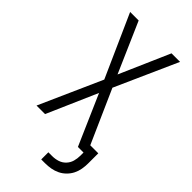

<svg xmlns="http://www.w3.org/2000/svg" viewBox="-283 -804 1066 1066"><g transform="rotate(45 250.0 -271.0)"><path d="M284 193V137H314Q337 137 358.5 130Q380 123 395.5 106.5Q411 90 417 68.5Q423 47 423 24V0H379L250 -295L121 0H54L218 -368L54 -735H121L250 -440L379 -735H446L282 -368L421 -55H484V24Q484 47 480 69.5Q476 92 466 112Q456 132 439.5 148.5Q423 165 402.5 175Q382 185 359.5 189Q337 193 314 193Z"/></g></svg>

Font: Iosevka SS04 Light
Style: Regular
Weight: 300
Monospace: yes
Designer: Belleve Invis
Foundry: Belleve Invis
Version: Version 19.0.0; ttfautohint (v1.8.4)